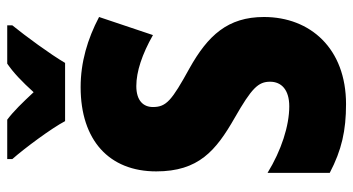

<svg xmlns="http://www.w3.org/2000/svg" viewBox="-243 -724 977 531"><g transform="rotate(-90 245.5 -458.5)"><path d="M176 -767H337C361 -808 411 -876 441 -913V-927H335C310 -910 285 -886 256 -854C227 -885 204 -909 180 -927H71V-913C101 -879 156 -805 176 -767ZM464 -217C464 -317 413 -372 322 -423C233 -472 215 -487 215 -524C215 -550 232 -570 273 -570C313 -570 361 -554 414 -524L464 -673C403 -705 339 -724 270 -724C123 -724 37 -645 37 -515C37 -398 94 -350 185 -298C267 -251 285 -233 285 -200C285 -169 263 -147 217 -147C163 -147 95 -169 33 -207V-35C96 -2 150 10 223 10C377 10 464 -89 464 -217Z"/></g></svg>

Font: Noto Sans Sinhala Condensed Black
Style: Regular
Weight: 900
Width: 3
Designer: Jelle Bosma - Monotype Design Team
Foundry: Monotype Imaging Inc.
Version: Version 2.006